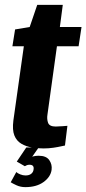

<svg xmlns="http://www.w3.org/2000/svg" viewBox="-20 -606 355 789"><path d="M159 4Q135 4 111 0Q87 -4 67.5 -15.5Q48 -27 39 -49.5Q30 -72 35 -111L78 -416H31L42 -485L102 -495L133 -586H238L226 -495H315L303 -416H214L175 -135Q172 -117 177.5 -101.5Q183 -86 209 -86Q221 -86 238.5 -87.5Q256 -89 257 -89L247 -8Q245 -8 232.5 -5Q220 -2 200 1Q180 4 159 4ZM84 163Q64 163 47 155Q30 147 24 143L47 101Q52 106 63 110.5Q74 115 85 115Q100 115 108.5 108Q117 101 118 90Q121 71 101 71Q95 71 90 73Q85 75 82 77L49 58L88 0H139L106 47L100 44Q107 39 117 36.5Q127 34 139 34Q170 34 182.5 52Q195 70 192 92Q188 121 159 142Q130 163 84 163Z"/></svg>

Font: Alumni Sans Thin ExtraBold
Style: Italic
Weight: 800
Italic angle: -8°
Version: Version 1.016